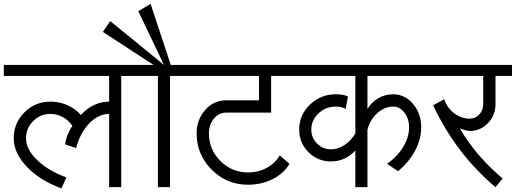

<svg xmlns="http://www.w3.org/2000/svg" viewBox="-33 -996 2745 1022"><path d="M-12.7 -591.8V-650.4H722.7V-591.8H612.3V0H547.9V-389.6Q491.2 -389.6 442.4 -339.4Q393.6 -289.1 372.1 -208L313.5 -227.5Q318.4 -258.8 329.1 -284.2Q339.8 -309.6 352.5 -325.2Q332 -356.4 300.8 -373Q269.5 -389.6 235.4 -389.6Q181.6 -389.6 143.6 -351.6Q105.5 -313.5 105.5 -259.8Q105.5 -201.2 164.6 -144Q223.6 -86.9 320.3 -51.8L293.9 6.8Q179.7 -35.2 109.9 -108.4Q40 -181.6 40 -259.8Q40 -340.8 97.2 -397.9Q154.3 -455.1 235.4 -455.1Q283.2 -455.1 326.2 -436Q369.1 -417 397.5 -383.8Q426.8 -417 465.8 -436Q504.9 -455.1 547.9 -455.1V-591.8Z M697.3 -591.8V-650.4H784.2L514.6 -826.2L553.7 -883.8L839.8 -650.4L703.1 -936.5L768.6 -975.6L876 -650.4H983.4V-591.8H872.1V0H807.6V-591.8Z M1287.1 -12.7Q1173.8 -12.7 1093.8 -92.8Q1013.7 -172.9 1013.7 -286.1Q1013.7 -359.4 1059.1 -410.6Q1104.5 -461.9 1169.9 -461.9H1345.7V-591.8H957V-650.4H1535.2V-591.8H1410.2V-396.5H1169.9Q1131.8 -396.5 1105.5 -364.3Q1079.1 -332 1079.1 -286.1Q1079.1 -200.2 1140.1 -139.2Q1201.2 -78.1 1287.1 -78.1Q1341.8 -78.1 1386.7 -102.5Q1431.6 -127 1456.1 -168.9L1507.8 -124Q1478.5 -73.2 1418.9 -43Q1359.4 -12.7 1287.1 -12.7Z M1508.8 -591.8V-650.4H2266.6V-591.8H1922.9V-416Q1944.3 -452.1 1980.5 -473.1Q2016.6 -494.1 2059.6 -494.1Q2122.1 -494.1 2165.5 -442.9Q2209 -391.6 2209 -318.4Q2209 -255.9 2176.8 -194.8Q2144.5 -133.8 2085.9 -85L2027.3 -124Q2082 -162.1 2113.3 -213.9Q2144.5 -265.6 2144.5 -318.4Q2144.5 -364.3 2119.6 -396.5Q2094.7 -428.7 2059.6 -428.7Q2014.6 -428.7 1976.1 -394.5Q1937.5 -360.4 1922.9 -305.7V0H1858.4V-195.3Q1835 -168 1801.3 -152.3Q1767.6 -136.7 1728.5 -136.7Q1658.2 -136.7 1608.9 -186Q1559.6 -235.4 1559.6 -305.7Q1559.6 -383.8 1616.7 -439Q1673.8 -494.1 1753.9 -494.1Q1777.3 -494.1 1794.4 -490.7Q1811.5 -487.3 1819.3 -481.4L1806.6 -416Q1794.9 -422.9 1781.7 -425.8Q1768.6 -428.7 1753.9 -428.7Q1701.2 -428.7 1662.6 -392.6Q1624 -356.4 1624 -305.7Q1624 -262.7 1654.8 -231.9Q1685.5 -201.2 1728.5 -201.2Q1765.6 -201.2 1800.8 -224.1Q1835.9 -247.1 1858.4 -286.1V-591.8Z M2240.2 -591.8V-650.4H2692.4V-591.8H2604.5V-442.4Q2604.5 -381.8 2564 -340.3Q2523.4 -298.8 2467.8 -298.8Q2460 -298.8 2446.8 -302.2Q2433.6 -305.7 2415 -312.5Q2457 -239.3 2514.2 -172.4Q2571.3 -105.5 2642.6 -45.9L2604.5 0Q2500 -86.9 2416 -197.8Q2332 -308.6 2272.5 -435.5L2331.1 -467.8Q2347.7 -420.9 2385.3 -392.6Q2422.9 -364.3 2467.8 -364.3Q2497.1 -364.3 2518.1 -386.7Q2539.1 -409.2 2539.1 -442.4V-591.8Z"/></svg>

Font: Lohit Devanagari
Style: Regular
Weight: 400
Version: 2.95.4